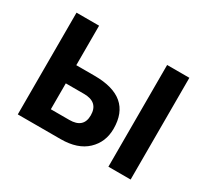

<svg xmlns="http://www.w3.org/2000/svg" viewBox="-117 -742 992 921"><g transform="rotate(30 378.5 -281.5)"><path d="M569.3 0V-563.5H692.4V0ZM67.4 0V-563.5H192.4V-344.7H293.9Q500 -344.7 500 -169.9Q500 -95.7 449.2 -47.9Q398.4 0 304.7 0ZM192.4 -100.6H294.9Q373 -100.6 373 -170.9Q373 -244.1 293 -244.1H192.4Z"/></g></svg>

Font: Gothic A1
Style: Bold
Weight: 700
Version: Version 2.50